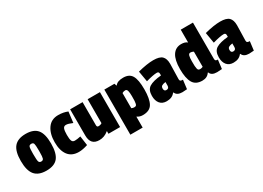

<svg xmlns="http://www.w3.org/2000/svg" viewBox="-15 -1387 3115 2271"><g transform="rotate(-30 1542.5 -252.0)"><path d="M22 -241.5Q22 -373 72.5 -432Q123 -491 230.5 -491Q338 -491 387 -433Q436 -375 436 -242.5Q436 -110 388 -50Q340 10 231 10Q122 10 72 -50Q22 -110 22 -241.5ZM190 -252V-228Q190 -157 197 -136Q204 -115 229.5 -115Q255 -115 262 -136Q269 -157 269 -222V-251Q269 -316 262.5 -336Q256 -356 230 -356Q204 -356 197 -336Q190 -316 190 -252Z M777 -141 795 -13Q726 10 672 10Q577 10 528.5 -54Q480 -118 480 -233Q480 -348 530 -419.5Q580 -491 675 -491Q746 -491 803 -467L785 -320Q727 -345 697.5 -345Q668 -345 658 -318.5Q648 -292 648 -236Q648 -180 657.5 -155Q667 -130 697.5 -130Q728 -130 777 -141Z M952 10Q833 10 833 -122V-479H1003V-163Q1003 -138 1025 -138Q1053 -138 1072 -152V-479H1240V-2H1081V-37H1077Q1022 10 952 10Z M1468 -11V137H1300V-479H1438L1448 -449H1453Q1481 -490 1563 -490Q1645 -490 1678.5 -433Q1712 -376 1712 -246Q1712 -116 1676.5 -52.5Q1641 11 1546 11Q1502 11 1472 -11ZM1466 -336V-129Q1485 -120 1502.5 -120Q1520 -120 1527.5 -126.5Q1535 -133 1538.5 -150.5Q1542 -168 1543 -185Q1544 -202 1544 -249.5Q1544 -297 1537 -322.5Q1530 -348 1508.5 -348Q1487 -348 1466 -336Z M2127 -354 2122 -147Q2122 -128 2131.5 -121.5Q2141 -115 2164 -115L2149 6Q2091 10 2085 10Q2011 10 1991 -41H1986Q1949 10 1872 10Q1813 10 1781.5 -28Q1750 -66 1750 -132Q1750 -215 1801.5 -247Q1853 -279 1964 -289V-313Q1964 -341 1936 -341Q1888 -341 1786 -312L1761 -458Q1889 -491 1974 -491Q2059 -491 2093 -458Q2127 -425 2127 -354ZM1934 -107Q1971 -107 1971 -146V-195Q1934 -190 1918.5 -179.5Q1903 -169 1903 -144Q1903 -107 1934 -107Z M2626 6 2559 10Q2482 10 2465 -41H2460Q2427 10 2359 10Q2269 10 2232.5 -53Q2196 -116 2196 -240.5Q2196 -365 2237 -428Q2278 -491 2355 -491Q2408 -491 2437 -466V-641H2604V-147Q2604 -128 2612 -121.5Q2620 -115 2641 -115ZM2442 -131V-338Q2421 -350 2399.5 -350Q2378 -350 2371 -324.5Q2364 -299 2364 -251.5Q2364 -204 2365 -187Q2366 -170 2369.5 -152.5Q2373 -135 2380.5 -128.5Q2388 -122 2405.5 -122Q2423 -122 2442 -131Z M3040 -354 3035 -147Q3035 -128 3044.5 -121.5Q3054 -115 3077 -115L3062 6Q3004 10 2998 10Q2924 10 2904 -41H2899Q2862 10 2785 10Q2726 10 2694.5 -28Q2663 -66 2663 -132Q2663 -215 2714.5 -247Q2766 -279 2877 -289V-313Q2877 -341 2849 -341Q2801 -341 2699 -312L2674 -458Q2802 -491 2887 -491Q2972 -491 3006 -458Q3040 -425 3040 -354ZM2847 -107Q2884 -107 2884 -146V-195Q2847 -190 2831.5 -179.5Q2816 -169 2816 -144Q2816 -107 2847 -107Z"/></g></svg>

Font: Passion One
Style: Regular
Weight: 400
Designer: Alejandro Lo Celso
Foundry: Fontstage
Version: Version 1.002